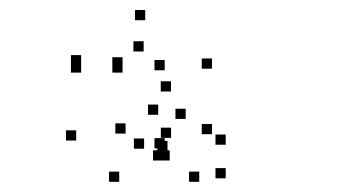

<svg xmlns="http://www.w3.org/2000/svg" viewBox="-20 -802 660 376"><path d="M138.9 -674.1V-694.1H118.9V-674.1ZM138.9 -659.8V-679.8H118.9V-659.8ZM220 -659.8V-679.8H200V-659.8ZM220 -669.9V-689.9H200V-669.9ZM261.3 -701.2V-721.2H241.3V-701.2ZM302.5 -664.4V-684.4H282.5V-664.4ZM302.5 -511.5V-531.5H282.5V-511.5ZM308 -506.1V-526.1H288V-506.1ZM370.2 -445.9V-465.9H350.2V-445.9ZM422 -452.8V-472.8H402V-452.8ZM422 -518.6V-538.6H402V-518.6ZM395.1 -539.2V-559.2H375.1V-539.2ZM395.1 -667.5V-687.5H375.1V-667.5ZM264.4 -762.4V-782.4H244.4V-762.4ZM314.8 -622.8V-642.8H294.8V-622.8ZM129.2 -526.8V-546.8H109.2V-526.8ZM213.5 -445.9V-465.9H193.5V-445.9ZM299.7 -487.7V-507.7H279.7V-487.7ZM312.3 -487.7V-507.7H292.3V-487.7ZM315 -532V-552H295V-532ZM262.2 -510.8V-530.8H242.2V-510.8ZM225.9 -540.4V-560.4H205.9V-540.4ZM289.8 -577.2V-597.2H269.8V-577.2ZM343.6 -569.1V-589.1H323.6V-569.1Z"/></svg>

Font: Monaspace Argon Dots Var
Style: Regular
Weight: 400
Designer: Riley Cran and the Lettermatic Team
Version: Version 1.100 (Monaspace Argon Dots)